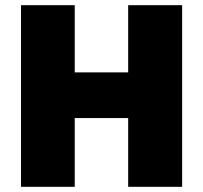

<svg xmlns="http://www.w3.org/2000/svg" viewBox="-20 -720 783 740"><path d="M61 0H268V-265H474V0H682V-700H474V-441H268V-700H61Z"/></svg>

Font: Fixel Display Black
Style: Regular
Weight: 900
Designer: AlfaBravo + MacPaw
Foundry: Kyrylo Tkachov, Marchela Mozhyna, Serhii Makarenko, Maria Weinstein, Zakhar Kryvoshyya
Version: Version 1.211